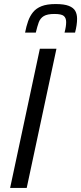

<svg xmlns="http://www.w3.org/2000/svg" viewBox="-20 -929 401 949"><path d="M30 0 177 -688H259L112 0ZM104 -768Q110 -799 119 -824.5Q128 -850 143.5 -869Q159 -888 185.5 -898.5Q212 -909 255 -909Q297 -909 320 -900Q343 -891 352 -875Q361 -859 361 -836Q361 -821 358.5 -804Q356 -787 351 -768H299Q303 -783 305 -796Q307 -809 307 -820Q307 -840 295.5 -850Q284 -860 249 -860Q214 -860 196.5 -849.5Q179 -839 171.5 -818.5Q164 -798 157 -768Z"/></svg>

Font: Saira SemiCondensed
Style: Italic
Weight: 400
Width: 4
Italic angle: -12°
Designer: Hector Gatti with collaboration of the Omnibus-Type team
Foundry: Omnibus-Type
Version: Version 1.101